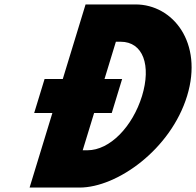

<svg xmlns="http://www.w3.org/2000/svg" viewBox="-20 -845 883 865"><path d="M262.8 -489H180.8L134 -336H216L113.3 0H338.5C507.7 0 749.3 -172 823 -413C896.4 -653 759 -825 590.7 -825H365.5ZM450.8 -489 502.1 -657H523.3C625.3 -657 661.9 -550 619.7 -412C576.8 -274 475.1 -168 373.8 -168H352.6L404 -336H483.5L530.2 -489Z"/></svg>

Font: Hussar
Style: BdSuprConOblThree
Weight: 700
Foundry: Cannot Into Space Fonts
Version: Version 2.00